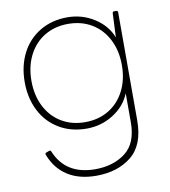

<svg xmlns="http://www.w3.org/2000/svg" viewBox="-82 -572 769 870"><g transform="rotate(-10 302.5 -137.0)"><path d="M82 95Q79 87 86 85L99 80Q106 77 109 84Q156 198 292 198Q375 198 431 155.5Q487 113 487 16V-117Q464 -60 408.5 -25Q353 10 286 10Q214 10 159 -23Q104 -56 74.5 -114Q45 -172 45 -246Q45 -320 74.5 -378Q104 -436 159 -469Q214 -502 286 -502Q353 -502 409 -466.5Q465 -431 487 -374L492 -484Q492 -492 500 -492H509Q517 -492 517 -484V13Q517 126 453.5 177Q390 228 292 228Q213 228 160 194Q107 160 82 95ZM492 -246Q492 -313 465.5 -364.5Q439 -416 392 -444Q345 -472 284 -472Q223 -472 176 -444Q129 -416 102.5 -364.5Q76 -313 76 -246Q76 -179 102.5 -127.5Q129 -76 176 -48Q223 -20 284 -20Q345 -20 392 -48Q439 -76 465.5 -127.5Q492 -179 492 -246Z"/></g></svg>

Font: LINE Seed Sans KR Thin
Style: Regular
Weight: 250
Designer: LINE BX Design & Sandoll Inc & Dalton Maag Ltd
Foundry: Sandoll Inc.
Version: Version 1.000